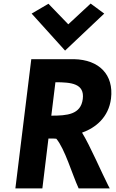

<svg xmlns="http://www.w3.org/2000/svg" viewBox="-20 -1044 651 1074"><path d="M157 -968 344 -761 563 -968 487 -1024 362 -908 251 -1023ZM601 -493C617 -626 535 -710 394 -713H155L66 10H217L251 -269H267C277 -269 285 -269 295 -268C343 -211 384 -68 420 10H594L586 -5C551 -73 484 -229 439 -302C515 -329 588 -388 601 -493ZM267 -397 290 -584C378 -584 454 -577 443 -490C432 -403 355 -397 267 -397Z"/></svg>

Font: Bluebird
Style: SfBdNrwObl
Weight: 700
Designer: Jasper
Foundry: Cannot Into Space Fonts
Version: Version 0.98